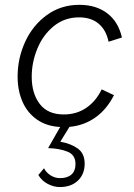

<svg xmlns="http://www.w3.org/2000/svg" viewBox="-20 -520 556 796"><path d="M139 205.5 162.5 177.5Q171.5 195.5 189.8 207Q208 218.5 229 218.5Q259.5 218.5 276.2 203.5Q293 188.5 293 160.5Q293 122 260 108.8Q227 95.5 179.5 94L229.5 6.5Q173.5 3.5 133.8 -24Q94 -51.5 73.5 -97.8Q53 -144 53 -202.5Q53 -278.5 84.5 -347Q116 -415.5 174.5 -457.8Q233 -500 309 -500Q378.5 -500 424.5 -465Q470.5 -430 485.5 -364.5L430 -347Q420.5 -395 389.2 -421.5Q358 -448 308 -448Q247.5 -448 202.8 -411.5Q158 -375 134.8 -318.2Q111.5 -261.5 111.5 -202Q111.5 -132.5 144.8 -89Q178 -45.5 244.5 -45.5Q297.5 -45.5 337.8 -73Q378 -100.5 401.5 -149.5L452.5 -125.5Q422.5 -66 375.2 -32.8Q328 0.5 268 6L230 67.5Q275 75.5 303 96.2Q331 117 331 158.5Q331 202 303 228.8Q275 255.5 228 255.5Q202.5 255.5 177.5 242.2Q152.5 229 139 205.5Z"/></svg>

Font: HK Grotesk Light
Style: Italic
Weight: 300
Italic angle: -16°
Designer: Alfredo Marco Pradil
Foundry: Hanken Design Co.
Version: Version 3.001